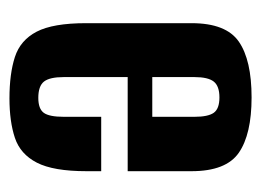

<svg xmlns="http://www.w3.org/2000/svg" viewBox="-93 -451 552 406"><g transform="rotate(90 183.0 -248.0)"><path d="M188 8Q136 8 100.5 -3.5Q65 -15 47 -49.5Q29 -84 29 -154V-377Q29 -450 68 -477Q107 -504 186 -504Q264 -504 303 -477Q342 -450 342 -377V-242H143V-107Q143 -77 152.5 -65Q162 -53 187 -53Q210 -53 218.5 -64.5Q227 -76 227 -107V-186H342V-155Q342 -85 324 -50Q306 -15 271.5 -3.5Q237 8 188 8ZM143 -294H227V-383Q227 -412 218.5 -424Q210 -436 186 -436Q162 -436 152.5 -424Q143 -412 143 -383Z"/></g></svg>

Font: Alumni Sans
Style: Bold
Weight: 700
Designer: Robert E. Leuschke
Foundry: Robert E. Leuschke
Version: Version 1.018